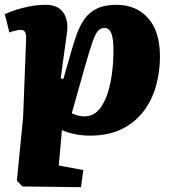

<svg xmlns="http://www.w3.org/2000/svg" viewBox="-20 -549 719 797"><path d="M88 -375Q90 -404 85 -414.5Q80 -425 65 -425Q56 -425 42 -421.5Q28 -418 19 -414L0 -490Q28 -504 76 -516.5Q124 -529 169 -529Q221 -529 243 -496.5Q265 -464 258 -414L232 -224L243 -221L276 -336Q287 -375 299.5 -409.5Q312 -444 331.5 -471Q351 -498 382.5 -513.5Q414 -529 464 -529Q545 -529 594.5 -474Q644 -419 644 -314Q644 -251 627.5 -192Q611 -133 575.5 -86.5Q540 -40 485 -13Q430 14 353 14Q318 14 287 7Q256 0 237 -9L224 138L326 157L316 228L73 225L50 201L76 -63ZM413 -433Q399 -433 388.5 -423Q378 -413 365.5 -379Q353 -345 333 -274L278 -79Q303 -66 331 -66Q373 -66 399.5 -105Q426 -144 438.5 -206.5Q451 -269 451 -339Q451 -389 442 -411Q433 -433 413 -433Z"/></svg>

Font: Literata 12pt ExtraBold
Style: Italic
Weight: 800
Italic angle: -2°
Designer: Latin by Veronika Burian and Jose Scaglione. Greek by Irene Vlachou. Cyrillic by Vera Evstafieva
Foundry: TypeTogether
Version: Version 3.002